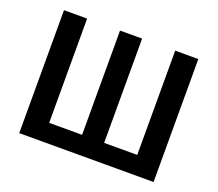

<svg xmlns="http://www.w3.org/2000/svg" viewBox="-116 -853 1149 1014"><g transform="rotate(20 458.5 -345.5)"><path d="M706 -691V-105H520V-691H396V-105H211V-691H81V0H836V-691Z"/></g></svg>

Font: Fira Sans Medium
Style: Regular
Weight: 500
Designer: Carrois Corporate & Edenspiekermann AG
Foundry: Carrois Corporate GbR & Edenspiekermann AG
Version: Version 4.203